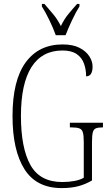

<svg xmlns="http://www.w3.org/2000/svg" viewBox="-20 -951 556 981"><path d="M295 10Q166 10 105 -86.5Q44 -183 44 -358Q44 -540 111 -632Q178 -724 300 -724Q352 -724 385.5 -707Q419 -690 436 -664Q453 -638 453 -611Q453 -561 420 -561Q420 -596 409 -626.5Q398 -657 371.5 -675Q345 -693 299 -693Q195 -693 141 -608.5Q87 -524 87 -358Q87 -195 135.5 -108Q184 -21 298 -21Q332 -21 361 -26.5Q390 -32 408 -43V-225Q408 -258 403.5 -274Q399 -290 385.5 -295Q372 -300 347 -300H337V-324H506V-300H502Q481 -300 469.5 -295Q458 -290 454 -274Q450 -258 450 -223V-29Q416 -9 379.5 0.5Q343 10 295 10ZM265 -771Q253 -805 232.5 -847.5Q212 -890 194 -918V-931H207Q232 -902 252.5 -877.5Q273 -853 291 -818Q308 -853 328 -877.5Q348 -902 374 -931H386V-918Q368 -890 348 -847.5Q328 -805 315 -771Z"/></svg>

Font: Noto Serif ExtraCondensed ExtraLight
Style: Regular
Weight: 200
Width: 2
Designer: Monotype Design Team
Foundry: Monotype Imaging Inc.
Version: Version 2.015